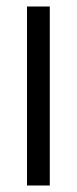

<svg xmlns="http://www.w3.org/2000/svg" viewBox="-20 -570 236 590"><path d="M63 0V-550H133V0Z"/></svg>

Font: Frank Ruhl Libre Medium
Style: Regular
Weight: 500
Designer: Yanek Iontef
Foundry: Fontef
Version: Version 6.004